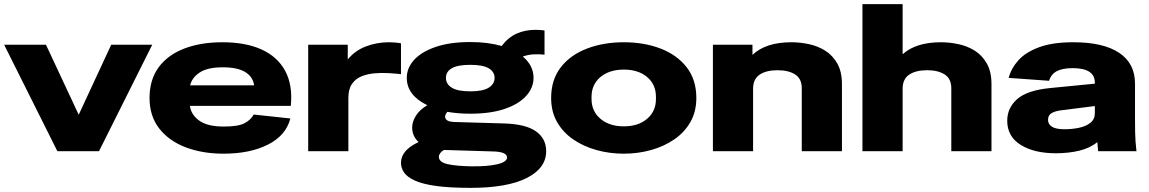

<svg xmlns="http://www.w3.org/2000/svg" viewBox="-20 -730 5547 927"><path d="M257 0 0 -514H202L360 -176L517 -514H715L458 0Z M1060 12Q957 12 876 -19Q795 -50 748.5 -110Q702 -170 702 -257Q702 -345 746 -405Q790 -465 869.5 -495.5Q949 -526 1054 -526Q1165 -526 1242 -491.5Q1319 -457 1356.5 -388.5Q1394 -320 1384 -219H897Q902 -177 941.5 -148Q981 -119 1060 -119Q1130 -119 1160.5 -135Q1191 -151 1205 -177L1382 -158Q1360 -75 1273 -31.5Q1186 12 1060 12ZM1056 -405Q981 -405 943.5 -379.5Q906 -354 898 -318H1207Q1201 -360 1163.5 -382.5Q1126 -405 1056 -405Z M1468 0V-514H1659V-443Q1694 -486 1747 -506Q1800 -526 1857 -526Q1868 -526 1883 -525Q1898 -524 1916 -521V-372Q1889 -375 1855.5 -377Q1822 -379 1788 -376Q1754 -373 1725.5 -361.5Q1697 -350 1679.5 -325Q1662 -300 1662 -257V0Z M2252 177Q2152 177 2086.5 168Q2021 159 1983.5 142Q1946 125 1931 103Q1916 81 1916 56Q1916 -5 2001 -44Q1970 -73 1970 -114Q1970 -143 1988.5 -172Q2007 -201 2043 -222Q1944 -270 1944 -354Q1944 -402 1979.5 -441Q2015 -480 2083.5 -503.5Q2152 -527 2251 -527Q2295 -527 2333 -522Q2371 -517 2402 -508Q2434 -550 2475 -568Q2516 -586 2565 -586Q2587 -586 2609 -583V-466Q2582 -469 2555.5 -467.5Q2529 -466 2504 -457Q2556 -414 2556 -354Q2556 -306 2520 -266.5Q2484 -227 2416 -204Q2348 -181 2251 -181Q2192 -181 2140 -190Q2129 -178 2129 -166Q2129 -156 2139 -149Q2149 -142 2174 -141L2413 -134Q2518 -131 2567.5 -96Q2617 -61 2617 0Q2617 82 2523 129.5Q2429 177 2252 177ZM2251 -289Q2312 -289 2340 -307Q2368 -325 2368 -354Q2368 -383 2340 -400Q2312 -417 2251 -417Q2190 -417 2161.5 -400.5Q2133 -384 2133 -354Q2133 -324 2161.5 -306.5Q2190 -289 2251 -289ZM2257 73Q2334 74 2381 63Q2428 52 2428 30Q2428 2 2355 1L2123 -6Q2099 9 2099 27Q2099 53 2141 62.5Q2183 72 2257 73Z M2992 12Q2923 12 2860 -5.5Q2797 -23 2747.5 -57Q2698 -91 2669.5 -141Q2641 -191 2641 -257Q2641 -345 2687.5 -405Q2734 -465 2814 -495.5Q2894 -526 2992 -526Q3090 -526 3169.5 -495.5Q3249 -465 3295.5 -405Q3342 -345 3342 -257Q3342 -191 3313.5 -141Q3285 -91 3235.5 -57Q3186 -23 3123 -5.5Q3060 12 2992 12ZM2992 -120Q3062 -120 3104.5 -156.5Q3147 -193 3147 -252V-262Q3147 -322 3104.5 -358Q3062 -394 2992 -394Q2922 -394 2879 -358Q2836 -322 2836 -262V-252Q2836 -193 2879 -156.5Q2922 -120 2992 -120Z M3422 0V-514H3613V-465Q3677 -526 3801 -526Q3842 -526 3885 -517Q3928 -508 3964 -485.5Q4000 -463 4022.5 -423.5Q4045 -384 4045 -324V0H3851V-304Q3851 -350 3819 -370.5Q3787 -391 3734 -391Q3681 -391 3649 -370.5Q3617 -350 3616 -304V0Z M4144 0V-710H4338V-468Q4402 -526 4523 -526Q4564 -526 4607 -517Q4650 -508 4686 -485.5Q4722 -463 4744.5 -423.5Q4767 -384 4767 -324V0H4573V-304Q4573 -350 4541 -370.5Q4509 -391 4456 -391Q4403 -391 4371 -370.5Q4339 -350 4338 -304V0Z M5078 10Q4973 10 4908 -30.5Q4843 -71 4843 -147Q4843 -209 4891 -251.5Q4939 -294 5051 -305L5266 -326V-331Q5266 -401 5159 -401Q5110 -401 5082.5 -386.5Q5055 -372 5045 -340L4850 -354Q4862 -400 4897 -439Q4932 -478 4997 -502Q5062 -526 5162 -526Q5307 -526 5383.5 -475Q5460 -424 5460 -326V-155Q5460 -118 5460.5 -93Q5461 -68 5462.5 -46.5Q5464 -25 5467 0H5282L5278 -44Q5243 -15 5191 -2.5Q5139 10 5078 10ZM5040 -151Q5040 -131 5058.5 -118.5Q5077 -106 5120 -106Q5156 -106 5189.5 -113Q5223 -120 5244.5 -137Q5266 -154 5266 -183V-218L5100 -197Q5072 -193 5056 -183Q5040 -173 5040 -151Z"/></svg>

Font: Special Gothic Expanded One
Style: Regular
Weight: 400
Designer: Alistair McCready
Foundry: Monolith
Version: Version 1.010; ttfautohint (v1.8.4.7-5d5b)